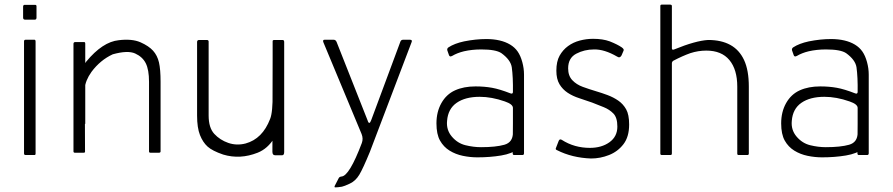

<svg xmlns="http://www.w3.org/2000/svg" viewBox="-20 -671 3863 831"><path d="M80 -595V-643Q81 -650 86 -650H132Q138 -650 138 -644V-595Q138 -586 131 -586H88Q80 -586 80 -595ZM84 -7V-492Q84 -499 91 -499H129Q134 -499 134 -491V-6Q134 0 129 0H91Q84 0 84 -7Z M298 -16V-286Q301 -329 353 -404Q424 -490 494 -497Q551 -504 588 -488Q624 -472 642.5 -451.5Q661 -431 668 -401Q675 -371 675 -317V-16Q675 -10 668 -10H631Q625 -10 625 -16V-317Q625 -369 611 -397Q597 -425 565 -439.5Q533 -454 468 -436Q414 -411 376 -360Q349 -322 347 -288L348 -16Q349 -10 342 -10H304Q298 -10 298 -16ZM349 -135H298V-481Q298 -489 306 -489H344Q349 -489 349 -482Z M1210 -489V-267Q1211 -233 1208 -196Q1183 -45 1095 -10Q1019 20 946 -2Q899 -18 878.5 -36.5Q858 -55 845.5 -86.5Q833 -118 833 -171V-489Q833 -498 842 -498H875Q884 -498 883 -489V-171Q883 -118 907.5 -91.5Q932 -65 968 -52.5Q1004 -40 1043 -50Q1116 -70 1149 -156Q1161 -185 1160 -271V-493Q1160 -498 1168 -498H1203Q1210 -498 1210 -489ZM1160 -418H1210V-13Q1210 1 1201 1H1171Q1159 1 1159 -14Z M1587 -152 1713 -491Q1716 -499 1725 -499H1754Q1765 -499 1762 -490L1581 -14Q1551 59 1535 85.5Q1519 112 1494.5 123.5Q1470 135 1460 137Q1442 140 1431 140Q1426 140 1429 133L1446 100Q1449 94 1458 93Q1492 91 1546 -52Q1553 -71 1545 -91L1380 -487Q1375 -499 1385 -499H1424Q1433 -499 1437 -489L1571 -150Q1578 -127 1587 -152Z M2165 -232Q2108 -252 2056 -252Q1994 -252 1956.5 -226Q1919 -200 1915 -148Q1911 -109 1935.5 -80Q1960 -51 1994.5 -42.5Q2029 -34 2062 -34Q2126 -34 2163 -44.5Q2200 -55 2200 -97V-204Q2200 -220 2165 -232ZM2248 -99Q2248 -48 2222.5 -27Q2197 -6 2149 2Q2101 10 2046 10Q2015 10 1983.5 3.5Q1952 -3 1926 -19Q1900 -35 1884.5 -62.5Q1869 -90 1869 -137Q1869 -187 1890.5 -225Q1912 -263 1949.5 -280Q1987 -297 2038 -297Q2077 -297 2110 -291Q2143 -285 2189 -267Q2199 -263 2200 -272Q2201 -337 2195 -380Q2190 -412 2150 -441Q2126 -457 2063 -457Q2023 -457 1988 -449Q1959 -442 1937 -429Q1926 -423 1923 -433L1916 -453Q1914 -461 1921 -466Q1947 -483 1989 -492Q2039 -502 2085 -502Q2116 -502 2142 -496Q2168 -490 2188 -478Q2208 -466 2220.5 -448Q2233 -430 2240.5 -402.5Q2248 -375 2248 -348ZM2200 -136H2248V-8Q2248 0 2241 0H2205Q2199 0 2199 -8Z M2386 -30 2398 -61Q2402 -71 2411 -66Q2439 -48 2469.5 -39.5Q2500 -31 2533 -31Q2584 -31 2618 -55.5Q2652 -80 2652 -123Q2652 -162 2635 -179.5Q2618 -197 2593.5 -207Q2569 -217 2543 -227Q2515 -237 2487 -246Q2459 -255 2437 -269.5Q2415 -284 2401.5 -306.5Q2388 -329 2388 -365Q2388 -405 2402 -430Q2416 -455 2438.5 -471.5Q2461 -488 2489.5 -495.5Q2518 -503 2547 -503Q2589 -503 2619 -492Q2652 -479 2671 -466Q2682 -458 2679 -452L2670 -431Q2663 -418 2651 -426Q2596 -458 2551 -457Q2509 -457 2474 -438.5Q2439 -420 2439 -375Q2439 -343 2457 -324Q2475 -305 2502.5 -295Q2530 -285 2560 -276Q2584 -269 2609.5 -259.5Q2635 -250 2656 -235.5Q2677 -221 2690 -198Q2703 -175 2703 -132Q2703 -79 2678.5 -47Q2654 -15 2616 0Q2578 15 2538 15Q2456 12 2391 -21Q2383 -24 2386 -30Z M2898 -457Q2991 -495 3045 -498Q3102 -498 3141 -476.5Q3180 -455 3200.5 -411Q3221 -367 3221 -296V-7Q3221 0 3215 0H3177Q3171 0 3171 -6V-296Q3171 -370 3137 -411Q3103 -452 3037 -452Q3002 -452 2968 -441Q2934 -429 2894 -408Q2889 -405 2888 -399V-7Q2888 0 2882 0H2845Q2838 0 2838 -6V-645Q2838 -651 2844 -651H2880Q2888 -651 2888 -645V-462Q2888 -453 2898 -457Z M3657 -232Q3600 -252 3548 -252Q3486 -252 3448.5 -226Q3411 -200 3407 -148Q3403 -109 3427.5 -80Q3452 -51 3486.5 -42.5Q3521 -34 3554 -34Q3618 -34 3655 -44.5Q3692 -55 3692 -97V-204Q3692 -220 3657 -232ZM3740 -99Q3740 -48 3714.5 -27Q3689 -6 3641 2Q3593 10 3538 10Q3507 10 3475.5 3.5Q3444 -3 3418 -19Q3392 -35 3376.5 -62.5Q3361 -90 3361 -137Q3361 -187 3382.5 -225Q3404 -263 3441.5 -280Q3479 -297 3530 -297Q3569 -297 3602 -291Q3635 -285 3681 -267Q3691 -263 3692 -272Q3693 -337 3687 -380Q3682 -412 3642 -441Q3618 -457 3555 -457Q3515 -457 3480 -449Q3451 -442 3429 -429Q3418 -423 3415 -433L3408 -453Q3406 -461 3413 -466Q3439 -483 3481 -492Q3531 -502 3577 -502Q3608 -502 3634 -496Q3660 -490 3680 -478Q3700 -466 3712.5 -448Q3725 -430 3732.5 -402.5Q3740 -375 3740 -348ZM3692 -136H3740V-8Q3740 0 3733 0H3697Q3691 0 3691 -8Z"/></svg>

Font: Vivano Light
Style: Regular
Weight: 300
Designer: Joe Prince, Josias Burgherr
Version: Version 2.064;September 19, 2022;FontCreator 14.0.0.2877 64-